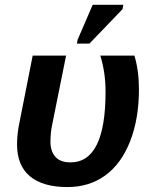

<svg xmlns="http://www.w3.org/2000/svg" viewBox="-20 -756 631 786"><path d="M250.5 -528.3 193.8 -246.6Q186.5 -211.9 186.5 -175.3Q186.5 -137.2 206.5 -114.3Q226.6 -91.3 268.6 -91.3Q412.1 -91.3 412.1 -380.4Q412.1 -459.5 390.6 -528.3H530.3Q548.8 -466.3 548.8 -390.1Q548.8 -270 512.7 -177.7Q476.6 -85.4 410.9 -37.8Q345.2 9.8 255.9 9.8Q155.3 9.8 102.5 -34.4Q49.8 -78.6 49.8 -164.6Q49.8 -198.7 56.2 -236.8L113.8 -528.3ZM294.9 -577.6 297.9 -593.8 359.4 -736.3H484.9L481.4 -718.3L346.2 -577.6Z"/></svg>

Font: Liberation Sans
Style: Bold Italic
Weight: 700
Italic angle: -12°
Designer: Steve Matteson
Foundry: Ascender Corporation
Version: Version 2.1.5